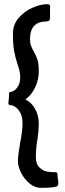

<svg xmlns="http://www.w3.org/2000/svg" viewBox="-20 -798 314 921"><path d="M185 -694Q124 -685 124 -611Q124 -592 128.5 -579.5Q133 -567 142 -551Q154 -530 160 -510.5Q166 -491 166 -457Q166 -400 134 -354Q121 -335 102 -321Q122 -311 134 -296Q166 -258 166 -203Q166 -174 160 -132Q152 -88 152 -45Q152 -10 170.5 6.5Q189 23 207 25.5Q225 28 246 28Q252 28 254 31Q256 34 256 41Q256 51 258 62Q260 73 260 81Q260 89 256 93.5Q252 98 246 98Q244 98 232 100.5Q220 103 174 103Q148 103 123 83Q98 63 82 32.5Q66 2 66 -26Q66 -51 76 -109Q88 -171 88 -206Q88 -237 77.5 -256.5Q67 -276 54.5 -284.5Q42 -293 34 -293Q25 -293 22.5 -296Q20 -299 20 -305Q20 -310 21.5 -317.5Q23 -325 23 -335Q23 -348 24 -352.5Q25 -357 30 -357Q38 -357 49 -364.5Q60 -372 68.5 -388Q77 -404 77 -429Q77 -454 65 -487Q54 -520 48 -551.5Q42 -583 42 -637Q42 -680 69.5 -712Q97 -744 136 -761Q175 -778 206 -778Q216 -778 218.5 -774Q221 -770 220.5 -764Q220 -758 220 -755V-713Q220 -700 212 -697Q204 -694 185 -694Z"/></svg>

Font: Barrio
Style: Regular
Weight: 400
Designer: Pablo Cosgaya & Sergio Jimenez
Foundry: Pablo Cosgaya & Sergio Jimenez
Version: Version 1.005